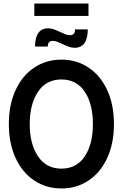

<svg xmlns="http://www.w3.org/2000/svg" viewBox="-20 -1051 694 1085"><path d="M30 -350Q30 -459 68 -541.5Q106 -624 173.5 -669Q241 -714 327 -714Q413 -714 480.5 -669Q548 -624 586 -541.5Q624 -459 624 -350Q624 -241 586 -158.5Q548 -76 480.5 -31Q413 14 327 14Q241 14 173.5 -31Q106 -76 68 -158.5Q30 -241 30 -350ZM505 -350Q505 -463 459 -532.5Q413 -602 327 -602Q241 -602 194.5 -532Q148 -462 148 -350Q148 -238 194.5 -168Q241 -98 327 -98Q413 -98 459 -167.5Q505 -237 505 -350ZM331 -803Q317 -810 303.5 -815Q290 -820 279 -820Q250 -820 250 -788H178Q178 -838 196.5 -864.5Q215 -891 252 -891Q269 -891 285.5 -885Q302 -879 323 -869Q337 -862 350.5 -857Q364 -852 375 -852Q404 -852 404 -885H476Q476 -834 457.5 -807.5Q439 -781 402 -781Q385 -781 368.5 -787Q352 -793 331 -803ZM174 -1031H480V-961H174Z"/></svg>

Font: Cabin Condensed SemiBold
Style: Regular
Weight: 600
Width: 3
Designer: Pablo Impallari
Foundry: Pablo Impallari. http://www.impallari.com Igino Marini. http://www.ikern.com
Version: Version 2.200